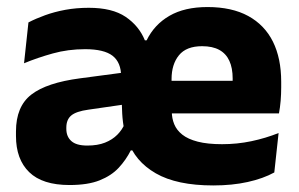

<svg xmlns="http://www.w3.org/2000/svg" viewBox="-20 -527 870 559"><path d="M600.9 12.9Q494.7 12.9 433.5 -22.4Q372.2 -57.8 351.9 -119.2L342.2 -146.2Q337.1 -172.1 335.8 -196.3Q334.5 -220.5 334.7 -244.1L332.7 -303.9Q332.7 -345.1 307.9 -364.5Q283.1 -383.8 227.8 -383.8Q178.2 -383.8 133.7 -371.4Q89.2 -359 50 -342.8L62.8 -461.7Q84.2 -472.9 111.1 -482.6Q138 -492.4 170.1 -498.4Q202.2 -504.3 238.8 -504.3Q306.7 -504.3 345.7 -478Q384.7 -451.6 401.8 -409.6H406.9Q429.3 -455.5 473.4 -481Q517.5 -506.5 584.1 -506.5Q654.9 -506.5 702.7 -480.4Q750.4 -454.3 774.6 -405.8Q798.7 -357.2 798.7 -288.9V-272.5Q798.7 -253.4 797.1 -233.6Q795.4 -213.8 792.2 -196.8H654.5Q656.2 -225.9 656.8 -251.6Q657.4 -277.2 657.4 -298.2Q657.4 -329 647.8 -349.8Q638.3 -370.7 618.7 -381.6Q599 -392.5 568.4 -392.5Q522.4 -392.5 501 -366.1Q479.5 -339.7 479.5 -296.6V-252.5L480.2 -236.5V-202.3Q480.2 -182.5 487.3 -165.3Q494.3 -148.1 510.8 -135Q527.3 -121.9 555.6 -114.6Q583.9 -107.2 626.5 -107.2Q670.7 -107.2 711.9 -115.9Q753.2 -124.6 791.1 -139.7L778.6 -24.9Q746.3 -7.1 701.1 2.9Q656 12.9 600.9 12.9ZM182.4 11.7Q103.4 11.7 65 -25.8Q26.5 -63.2 26.5 -131V-144.3Q26.5 -217.1 71.3 -251.7Q116.1 -286.3 213.3 -299L345.3 -316.5L354.3 -224.6L237.3 -207.7Q201.8 -202.8 187.5 -190.8Q173.1 -178.8 173.1 -155.4V-151.8Q173.1 -129.5 187.6 -116.4Q202.1 -103.2 234.1 -103.2Q264.2 -103.2 285.7 -111.7Q307.1 -120.2 321.5 -134.7Q335.8 -149.1 342.8 -166.2L386.5 -89.1H360.8Q346.7 -61.2 325.6 -38.5Q304.4 -15.7 270.2 -2Q236 11.7 182.4 11.7ZM414.5 -196.8V-291.7H761.4V-196.8Z"/></svg>

Font: Anek Odia Medium
Style: Regular
Weight: 500
Designer: Yesha Goshar & Mahesh Sahu (Odia), Yesha Goshar (Latin)
Foundry: Ek Type
Version: Version 1.003